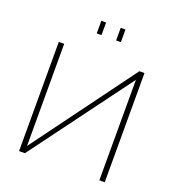

<svg xmlns="http://www.w3.org/2000/svg" viewBox="-160 -1046 1072 1173"><g transform="rotate(20 375.5 -460.0)"><path d="M297 -838V-920H328V-838ZM423 -838V-920H454V-838ZM97 0V-710H132V-46L621 -710H654V0H619V-653L135 0Z"/></g></svg>

Font: Raleway-v4020 ExtraLight
Style: Regular
Weight: 275
Designer: Matt McInerney, Pablo Impallari, Rodrigo Fuenzalida
Foundry: Matt McInerney, Pablo Impallari, Rodrigo Fuenzalida
Version: Version 4.020;PS 004.020;hotconv 1.0.88;makeotf.lib2.5.64775